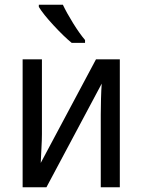

<svg xmlns="http://www.w3.org/2000/svg" viewBox="-20 -786 599 806"><path d="M143 -766V-757Q161 -727 205 -679.5Q249 -632 281 -606H337V-618Q314 -645 287 -688.5Q260 -732 244 -766ZM75 -537V0H175L407 -435Q405 -409 404 -370.5Q403 -332 403 -305V0H483V-537H383L151 -102Q152 -129 154 -164Q156 -199 156 -223V-537Z"/></svg>

Font: Noto Sans UI SemiCondensed
Style: Regular
Weight: 400
Width: 4
Designer: Monotype Design Team
Foundry: Monotype Imaging Inc.
Version: 1.001